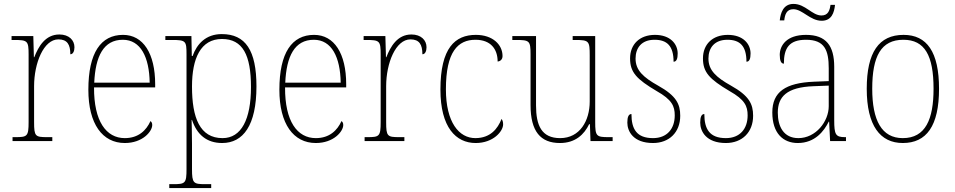

<svg xmlns="http://www.w3.org/2000/svg" viewBox="-20 -720 4872 980"><path d="M44 0H247V-20H221C160 -20 154 -24 154 -97V-280C154 -398 203 -519 278 -519C323 -519 339 -493 339 -443C353 -443 360 -459 360 -479C360 -515 332 -544 283 -544C211 -544 176 -482 155 -428H153L150 -536H39V-516H51C121 -516 126 -512 126 -441V-97C126 -24 119 -20 59 -20H44Z M617 10C708 10 757 -49 757 -82C757 -93 753 -98 748 -102C727 -55 687 -15 617 -15C522 -15 459 -101 460 -274H772V-290C772 -447 711 -542 608 -542C495 -542 431 -451 431 -262C431 -87 503 10 617 10ZM744 -298H461C467 -432 508 -517 607 -517C698 -517 742 -428 744 -298Z M844 240H1058V220H1027C967 220 960 215 960 143V13C960 -50 958 -88 958 -108H960C985 -33 1035 10 1114 10C1221 10 1289 -80 1289 -279C1289 -463 1233 -546 1112 -546C1031 -546 985 -496 963 -434H959L957 -536H824V-516H857C929 -516 932 -511 932 -442V143C932 215 926 220 865 220H844ZM1116 -15C1000 -15 960 -119 960 -278C960 -422 1004 -521 1113 -521C1219 -521 1261 -439 1261 -276C1261 -111 1212 -15 1116 -15Z M1592 10C1683 10 1732 -49 1732 -82C1732 -93 1728 -98 1723 -102C1702 -55 1662 -15 1592 -15C1497 -15 1434 -101 1435 -274H1747V-290C1747 -447 1686 -542 1583 -542C1470 -542 1406 -451 1406 -262C1406 -87 1478 10 1592 10ZM1719 -298H1436C1442 -432 1483 -517 1582 -517C1673 -517 1717 -428 1719 -298Z M1841 0H2044V-20H2018C1957 -20 1951 -24 1951 -97V-280C1951 -398 2000 -519 2075 -519C2120 -519 2136 -493 2136 -443C2150 -443 2157 -459 2157 -479C2157 -515 2129 -544 2080 -544C2008 -544 1973 -482 1952 -428H1950L1947 -536H1836V-516H1848C1918 -516 1923 -512 1923 -441V-97C1923 -24 1916 -20 1856 -20H1841Z M2408 10C2498 10 2548 -50 2548 -85C2548 -98 2545 -106 2540 -113C2520 -62 2483 -16 2408 -15C2322 -14 2256 -97 2256 -264C2256 -456 2317 -517 2407 -517C2485 -517 2520 -469 2520 -406C2533 -407 2545 -416 2545 -434C2545 -492 2495 -542 2409 -542C2303 -542 2228 -476 2228 -263C2228 -70 2307 10 2408 10Z M2838 10C2917 10 2962 -34 2987 -86H2991L2994 0H3107V-20H3086C3024 -20 3018 -25 3018 -97V-536H2903V-516H2915C2987 -516 2990 -511 2990 -436V-202C2990 -104 2940 -15 2839 -15C2744 -15 2716 -80 2716 -182V-536H2595V-516H2613C2683 -516 2688 -512 2688 -442V-184C2688 -49 2739 10 2838 10Z M3313 10C3396 10 3452 -45 3452 -129C3452 -189 3432 -231 3339 -283C3264 -325 3224 -361 3224 -421C3224 -475 3254 -517 3321 -517C3384 -517 3418 -486 3418 -405C3433 -405 3439 -420 3439 -447C3439 -495 3402 -542 3323 -542C3244 -542 3196 -493 3196 -422C3196 -351 3229 -316 3332 -255C3410 -211 3424 -178 3424 -131C3424 -63 3385 -15 3313 -15C3230 -15 3203 -61 3203 -138C3189 -138 3182 -124 3182 -94C3182 -50 3212 10 3313 10Z M3685 10C3768 10 3824 -45 3824 -129C3824 -189 3804 -231 3711 -283C3636 -325 3596 -361 3596 -421C3596 -475 3626 -517 3693 -517C3756 -517 3790 -486 3790 -405C3805 -405 3811 -420 3811 -447C3811 -495 3774 -542 3695 -542C3616 -542 3568 -493 3568 -422C3568 -351 3601 -316 3704 -255C3782 -211 3796 -178 3796 -131C3796 -63 3757 -15 3685 -15C3602 -15 3575 -61 3575 -138C3561 -138 3554 -124 3554 -94C3554 -50 3584 10 3685 10Z M4174 -614C4225 -614 4238 -656 4242 -695H4219C4215 -667 4207 -641 4173 -641C4125 -641 4091 -700 4030 -700C3977 -700 3964 -652 3960 -616H3983C3986 -644 3994 -673 4029 -673C4076 -673 4115 -614 4174 -614ZM4052 10C4140 10 4186 -51 4210 -99H4212L4217 0H4298V-20H4293C4245 -20 4238 -33 4238 -107V-379C4238 -486 4197 -542 4094 -542C3994 -542 3960 -487 3960 -440C3960 -410 3967 -395 3981 -395C3981 -475 4008 -517 4094 -517C4189 -517 4210 -464 4210 -371V-306L4135 -303C3989 -297 3922 -251 3922 -146C3922 -40 3977 10 4052 10ZM4055 -15C3980 -15 3950 -74 3950 -145C3950 -226 3995 -275 4133 -280L4210 -283V-178C4210 -100 4144 -15 4055 -15Z M4588 10C4709 10 4773 -77 4773 -267C4773 -455 4711 -542 4592 -542C4466 -542 4404 -453 4404 -267C4404 -78 4473 10 4588 10ZM4588 -15C4480 -15 4432 -106 4432 -267C4432 -433 4477 -517 4591 -517C4700 -517 4745 -437 4745 -267C4745 -111 4704 -15 4588 -15Z"/></svg>

Font: Noto Serif Armenian SemiCondensed Thin
Style: Regular
Weight: 100
Width: 4
Designer: Monotype Design Team
Foundry: Monotype Imaging Inc.
Version: Version 2.008